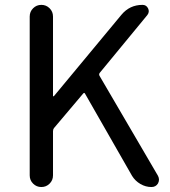

<svg xmlns="http://www.w3.org/2000/svg" viewBox="-20 -753 686 773"><path d="M99.6 -46.9V-686.5Q99.6 -706.1 113.3 -719.7Q127 -733.4 146.5 -733.4Q166 -733.4 179.7 -719.7Q193.4 -706.1 193.4 -686.5V-366.2Q193.4 -365.2 194.8 -365.2Q196.3 -365.2 197.3 -366.2L468.8 -693.4Q502 -733.4 553.7 -733.4Q569.3 -733.4 576.2 -719.2Q583 -705.1 573.2 -692.4L381.8 -460Q377 -454.1 380.9 -447.3L616.2 -44.9Q620.1 -37.1 620.1 -29.8Q620.1 -22.5 616.2 -14.6Q607.4 0 589.8 0Q566.4 0 545.4 -12.2Q524.4 -24.4 511.7 -44.9L322.3 -376Q319.3 -381.8 314.5 -376L197.3 -237.3Q193.4 -232.4 193.4 -224.6V-46.9Q193.4 -27.3 179.7 -13.7Q166 0 146.5 0Q127 0 113.3 -13.7Q99.6 -27.3 99.6 -46.9Z"/></svg>

Font: Gen Jyuu Gothic P Regular
Style: Regular
Weight: 400
Designer: [Source Han Sans]
Ryoko NISHIZUKA  (kana & ideographs); Paul D. Hunt (Latin, Greek & Cyrillic); Wenlong ZHANG  (bopomofo
Version: Version 1.002.20150607